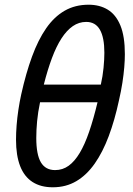

<svg xmlns="http://www.w3.org/2000/svg" viewBox="-20 -785 563 815"><path d="M204 10Q153 10 118 -12.5Q83 -35 65.5 -80Q48 -125 48 -192Q48 -221 50.5 -253Q53 -285 58 -318.5Q63 -352 70 -384Q90 -474 116 -545Q142 -616 176 -665Q210 -714 254.5 -739.5Q299 -765 356 -765Q403 -765 437.5 -744Q472 -723 491 -677Q510 -631 510 -555Q510 -530 507.5 -499.5Q505 -469 499.5 -433.5Q494 -398 485 -359Q467 -275 441.5 -207Q416 -139 382 -90.5Q348 -42 304 -16Q260 10 204 10ZM214 -63Q246 -63 271.5 -81.5Q297 -100 318.5 -136Q340 -172 358.5 -226Q377 -280 394 -351H150Q141 -308 137.5 -270.5Q134 -233 134 -199Q134 -129 153.5 -96Q173 -63 214 -63ZM408 -426Q416 -461 419.5 -497Q423 -533 423 -561Q423 -626 404 -659Q385 -692 346 -692Q315 -692 289 -674Q263 -656 241 -622Q219 -588 200.5 -538.5Q182 -489 166 -426Z"/></svg>

Font: Noto Sans Display
Style: Italic
Weight: 400
Italic angle: -12°
Designer: Monotype Design Team
Foundry: Monotype Imaging Inc.
Version: Version 2.003